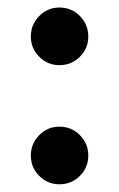

<svg xmlns="http://www.w3.org/2000/svg" viewBox="-20 -466 309 498"><path d="M134 12Q103.5 12 81.8 -9.8Q60 -31.5 60 -62.5Q60 -93.5 81.8 -115.5Q103.5 -137.5 134 -137.5Q165.5 -137.5 187.2 -115.5Q209 -93.5 209 -62.5Q209 -31.5 187.2 -9.8Q165.5 12 134 12ZM134 -297Q103.5 -297 81.8 -318.8Q60 -340.5 60 -371.5Q60 -402.5 81.8 -424.5Q103.5 -446.5 134 -446.5Q165.5 -446.5 187.2 -424.5Q209 -402.5 209 -371.5Q209 -340.5 187.2 -318.8Q165.5 -297 134 -297Z"/></svg>

Font: League Spartan Medium
Style: Regular
Weight: 500
Foundry: The League of Moveable Type
Version: Version 2.002